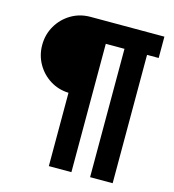

<svg xmlns="http://www.w3.org/2000/svg" viewBox="-122 -790 953 1052"><g transform="rotate(15 354.0 -263.5)"><path d="M252 161V-255Q194 -257 147 -286.5Q100 -316 72.5 -364.5Q45 -413 45 -471Q45 -531 74 -580.5Q103 -630 152 -659Q201 -688 261 -688H680V-567H614V161H486V-567H380V161Z"/></g></svg>

Font: Archivo SemiBold Black
Style: Regular
Weight: 900
Version: Version 2.001